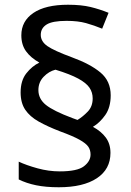

<svg xmlns="http://www.w3.org/2000/svg" viewBox="-20 -785 553 810"><path d="M67 -395Q67 -445 91 -475.5Q115 -506 146 -521Q110 -541 90 -568.5Q70 -596 70 -636Q70 -696 121 -730.5Q172 -765 267 -765Q323 -765 362 -755.5Q401 -746 438 -731L411 -664Q377 -678 343 -687.5Q309 -697 261 -697Q201 -697 176.5 -681.5Q152 -666 152 -638Q152 -610 180 -590.5Q208 -571 284 -543Q361 -515 404 -479Q447 -443 447 -383Q447 -332 424 -299.5Q401 -267 372 -250Q407 -231 426.5 -204.5Q446 -178 446 -140Q446 -71 388.5 -33Q331 5 228 5Q173 5 132 -3.5Q91 -12 59 -28V-103Q91 -88 138 -75Q185 -62 232 -62Q306 -62 334 -83.5Q362 -105 362 -133Q362 -152 352.5 -166Q343 -180 315.5 -195.5Q288 -211 233 -231Q181 -251 143.5 -272Q106 -293 86.5 -322Q67 -351 67 -395ZM142 -405Q142 -368 173.5 -342.5Q205 -317 285 -287L307 -279Q330 -293 350.5 -314.5Q371 -336 371 -370Q371 -395 357.5 -415Q344 -435 310 -453.5Q276 -472 214 -491Q186 -484 164 -461Q142 -438 142 -405Z"/></svg>

Font: Noto Sans Ethiopic
Style: Regular
Weight: 400
Designer: Monotype Design Team
Foundry: Monotype Imaging Inc.
Version: Version 2.102; ttfautohint (v1.8.4.7-5d5b)